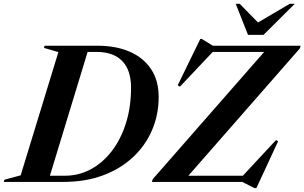

<svg xmlns="http://www.w3.org/2000/svg" viewBox="-66 -955 1598 1008"><path d="M240.5 -681.5 165 -703.5 168 -715H445.5Q543 -715 615.2 -683.5Q687.5 -652 727.2 -592Q767 -532 767 -445.5Q767 -354 733 -273.5Q699 -193 634 -131.5Q569 -70 476.5 -35Q384 0 266.5 0H-46L-43 -11.5L42.5 -34.5ZM275.5 -32.5Q348 -32.5 411 -66.5Q474 -100.5 521.2 -162.2Q568.5 -224 595.2 -308.5Q622 -393 622 -494.5Q622 -587 575.5 -634.8Q529 -682.5 441 -682.5H394L196 -32.5ZM1512.5 -715 1508 -700.5 923 -32.5H1209L1383 -219.5L1394 -213L1280 32.5H1269.5L1206 0H731.5L735.5 -14L1321 -682.5H1051L878.5 -500L867 -507.5L985.5 -750.5H993.5L1051.5 -715ZM1481.5 -935 1317.5 -772H1236L1171.5 -935H1192.5L1288.5 -837L1455 -935Z"/></svg>

Font: Newsreader Display SemiBold
Style: Italic
Weight: 600
Italic angle: -17°
Designer: Hugues Gentile
Foundry: Production Type
Version: Version 1.001